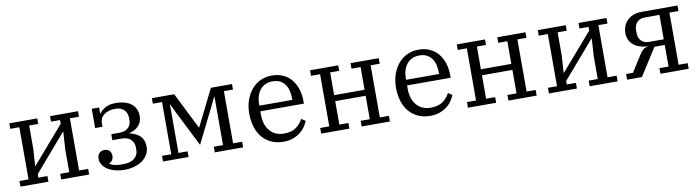

<svg xmlns="http://www.w3.org/2000/svg" viewBox="-28 -1029 5602 1541"><g transform="rotate(-10 2773.0 -258.0)"><path d="M50 -46H124V-471H50V-516H278V-471H204V-282L195 -143H198L456 -441V-471H382V-516H610V-471H536V-46H610V0H382V-46H456V-233L465 -373H461L204 -75V-46H278V0H50Z M899 12Q854 12 818.5 2Q783 -8 758 -24.5Q733 -41 719.5 -63.5Q706 -86 706 -110Q706 -139 722 -156Q738 -173 764 -173Q792 -173 806 -156Q820 -139 820 -115Q820 -96 810.5 -81.5Q801 -67 783 -59V-57Q800 -46 824.5 -40Q849 -34 891 -34Q954 -34 985.5 -61Q1017 -88 1017 -126V-151Q1017 -187 992 -213Q967 -239 914 -239H841V-288H909Q953 -288 978.5 -311.5Q1004 -335 1004 -373V-393Q1004 -431 979.5 -457Q955 -483 907 -483Q851 -483 816.5 -457Q782 -431 782 -388V-359H722V-516H782V-467H785Q804 -493 835.5 -510.5Q867 -528 918 -528Q1001 -528 1046 -491.5Q1091 -455 1091 -392Q1091 -344 1062 -313.5Q1033 -283 988 -272V-268Q1041 -257 1072 -226Q1103 -195 1103 -142Q1103 -107 1087.5 -78.5Q1072 -50 1044.5 -30Q1017 -10 979.5 1Q942 12 899 12Z M1212 -46H1287V-471H1212V-516H1394L1542 -220H1546L1693 -516H1865V-471H1791V-46H1865V0H1634V-46H1709V-440H1706L1669 -364L1528 -80L1385 -364L1349 -440H1346V-46H1420V0H1212Z M2194 12Q2139 12 2095.5 -7.5Q2052 -27 2022 -62Q1992 -97 1976 -147Q1960 -197 1960 -258Q1960 -318 1977.5 -367.5Q1995 -417 2025.5 -453Q2056 -489 2098 -508.5Q2140 -528 2190 -528Q2241 -528 2281 -510Q2321 -492 2348.5 -459.5Q2376 -427 2391 -382Q2406 -337 2406 -284V-261H2051V-235Q2051 -150 2093.5 -101Q2136 -52 2207 -52Q2269 -52 2305.5 -77.5Q2342 -103 2363 -144L2396 -123Q2386 -97 2368.5 -72.5Q2351 -48 2326 -29.5Q2301 -11 2268 0.5Q2235 12 2194 12ZM2051 -307H2320V-317Q2320 -352 2312.5 -382Q2305 -412 2289 -434Q2273 -456 2248.5 -468.5Q2224 -481 2190 -481Q2156 -481 2130 -469Q2104 -457 2086.5 -435Q2069 -413 2060 -383.5Q2051 -354 2051 -319Z M2501 -46H2575V-471H2501V-516H2731V-471H2657V-286H2905V-471H2831V-516H3061V-471H2987V-46H3061V0H2831V-46H2905V-237H2657V-46H2731V0H2501Z M3390 12Q3335 12 3291.5 -7.5Q3248 -27 3218 -62Q3188 -97 3172 -147Q3156 -197 3156 -258Q3156 -318 3173.5 -367.5Q3191 -417 3221.5 -453Q3252 -489 3294 -508.5Q3336 -528 3386 -528Q3437 -528 3477 -510Q3517 -492 3544.5 -459.5Q3572 -427 3587 -382Q3602 -337 3602 -284V-261H3247V-235Q3247 -150 3289.5 -101Q3332 -52 3403 -52Q3465 -52 3501.5 -77.5Q3538 -103 3559 -144L3592 -123Q3582 -97 3564.5 -72.5Q3547 -48 3522 -29.5Q3497 -11 3464 0.5Q3431 12 3390 12ZM3247 -307H3516V-317Q3516 -352 3508.5 -382Q3501 -412 3485 -434Q3469 -456 3444.5 -468.5Q3420 -481 3386 -481Q3352 -481 3326 -469Q3300 -457 3282.5 -435Q3265 -413 3256 -383.5Q3247 -354 3247 -319Z M3697 -46H3771V-471H3697V-516H3927V-471H3853V-286H4101V-471H4027V-516H4257V-471H4183V-46H4257V0H4027V-46H4101V-237H3853V-46H3927V0H3697Z M4357 -46H4431V-471H4357V-516H4585V-471H4511V-282L4502 -143H4505L4763 -441V-471H4689V-516H4917V-471H4843V-46H4917V0H4689V-46H4763V-233L4772 -373H4768L4511 -75V-46H4585V0H4357Z M4994 -46H5050L5135 -180Q5151 -206 5166.5 -218Q5182 -230 5203 -233V-235Q5131 -238 5088 -274Q5045 -310 5045 -369Q5045 -399 5055 -425.5Q5065 -452 5085.5 -472.5Q5106 -493 5136 -504.5Q5166 -516 5207 -516H5496V-471H5422V-46H5496V0H5266V-46H5340V-222H5256L5115 0H4994ZM5340 -268V-467H5219Q5196 -467 5179.5 -459Q5163 -451 5153 -438.5Q5143 -426 5138.5 -410.5Q5134 -395 5134 -380V-355Q5134 -316 5157 -292Q5180 -268 5219 -268Z"/></g></svg>

Font: IBM Plex Serif
Style: Regular
Weight: 400
Designer: Mike Abbink, Paul van der Laan, Pieter van Rosmalen
Foundry: Bold Monday
Version: Version 2.6